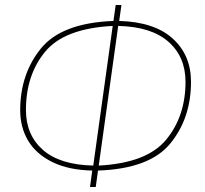

<svg xmlns="http://www.w3.org/2000/svg" viewBox="-20 -732 823 770"><path d="M373 -48 364 18H341L350 -48Q255 -50 190 -82Q125 -114 93 -167.5Q61 -221 61 -290Q61 -435 144 -537.5Q227 -640 435 -648L444 -712H467L458 -648Q599 -644 672.5 -577.5Q746 -511 746 -404Q746 -258 663 -156.5Q580 -55 373 -48ZM724 -404Q724 -504 655.5 -564.5Q587 -625 454 -628L376 -68Q569 -78 646.5 -172Q724 -266 724 -404ZM432 -628Q238 -618 161 -524.5Q84 -431 84 -291Q84 -191 152 -131Q220 -71 354 -68Z"/></svg>

Font: FiraGO Thin
Style: Italic
Weight: 100
Italic angle: -8°
Designer: bBox Type GmbH
Foundry: bBox Type GmbH
Version: Version 1.001